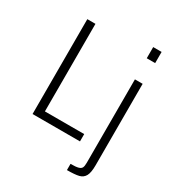

<svg xmlns="http://www.w3.org/2000/svg" viewBox="-217 -876 1109 1206"><g transform="rotate(30 337.5 -273.0)"><path d="M91 -688H150V-53H435V0H91ZM537 -743H598V-662H537ZM539 95V-510H595V81Q595 134 581.5 158.5Q568 183 539.5 190Q511 197 454 197V152Q493 152 510.5 147Q528 142 533.5 130.5Q539 119 539 95Z"/></g></svg>

Font: Saira SemiCondensed Light
Style: Regular
Weight: 300
Width: 4
Designer: Hector Gatti with collaboration of the Omnibus-Type team
Foundry: Omnibus-Type
Version: Version 0.072; ttfautohint (v1.8)